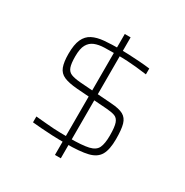

<svg xmlns="http://www.w3.org/2000/svg" viewBox="-163 -828 932 968"><g transform="rotate(30 303.5 -344.0)"><path d="M307 -69Q264 -69 227.5 -70.5Q191 -72 162 -74.5Q133 -77 110 -79V-113Q147 -110 172 -107.5Q197 -105 216.5 -104Q236 -103 257 -102.5Q278 -102 307 -102Q383 -102 419.5 -110.5Q456 -119 467.5 -143.5Q479 -168 479 -215Q479 -265 471 -287Q463 -309 445 -315.5Q427 -322 398 -324L218 -337Q168 -341 140.5 -353Q113 -365 102.5 -392.5Q92 -420 92 -468Q92 -522 106 -552.5Q120 -583 147.5 -597Q175 -611 215.5 -614.5Q256 -618 309 -618Q330 -618 358.5 -616.5Q387 -615 419 -613Q451 -611 482 -607V-573Q445 -578 419 -580.5Q393 -583 367.5 -584.5Q342 -586 305 -586Q266 -586 233.5 -585Q201 -584 177.5 -574.5Q154 -565 141 -542Q128 -519 128 -474Q128 -432 135.5 -411.5Q143 -391 161.5 -383.5Q180 -376 214 -373L404 -359Q451 -356 474.5 -343Q498 -330 506.5 -300.5Q515 -271 515 -215Q515 -154 497 -122.5Q479 -91 434 -80Q389 -69 307 -69ZM288 8V-696H322V8Z"/></g></svg>

Font: Saira Expanded Thin
Style: Regular
Weight: 250
Width: 7
Designer: Hector Gatti with collaboration of the Omnibus-Type team
Foundry: Omnibus-Type
Version: Version 1.101